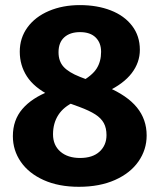

<svg xmlns="http://www.w3.org/2000/svg" viewBox="-20 -709 620 746"><path d="M290.4 -689.2Q357.4 -689.2 410.2 -668.7Q463 -648.2 493.2 -608.8Q523.4 -569.4 523.4 -515.4Q523.4 -466.2 491.8 -424.8Q460.2 -383.4 395.8 -353L291.8 -389.6Q338 -415.2 355.4 -442.6Q372.8 -470 372.8 -507.6Q372.8 -542.6 351.7 -563.4Q330.6 -584.2 291 -584.2Q252.2 -584.2 229.8 -564.1Q207.4 -544 207.4 -506Q207.4 -471.2 227 -449.5Q246.6 -427.8 290.6 -410.4L329.2 -395.6L395.6 -371.4Q474.2 -338 512 -291.5Q549.8 -245 549.8 -182.6Q549.8 -127.6 518.2 -82Q486.6 -36.4 427 -9.8Q367.4 16.8 286.6 16.8Q207.8 16.8 149.8 -9.3Q91.8 -35.4 60.9 -80.2Q30 -125 30 -180Q30 -242.4 66.8 -285.4Q103.6 -328.4 172.4 -355L269 -313.2Q227.4 -294.4 206.7 -262.4Q186 -230.4 186 -187.2Q186 -144.8 214.5 -120Q243 -95.2 291.2 -95.2Q340 -95.2 366.9 -120Q393.8 -144.8 393.8 -184Q393.8 -211.6 383.4 -230.7Q373 -249.8 350.4 -264.4Q327.8 -279 288 -293.8L237.4 -312.2L173.4 -338.2Q112.2 -369.4 84.5 -412.3Q56.8 -455.2 56.8 -508.2Q56.8 -561.6 86.8 -602.7Q116.8 -643.8 170.2 -666.5Q223.6 -689.2 290.4 -689.2Z"/></svg>

Font: Firava
Style: Regular
Weight: 400
Designer: Carrois Corporate & Edenspiekermann AG
Foundry: Greg Finn Gibson
Version: Version 5.000